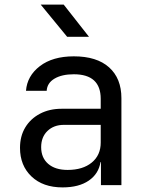

<svg xmlns="http://www.w3.org/2000/svg" viewBox="-20 -805 640 835"><path d="M252 10Q167 10 117 -37.5Q67 -85 67 -162Q67 -213 90 -251Q113 -289 154 -310.5Q195 -332 248 -332H418V-375Q418 -482 301 -482Q249 -482 217 -463Q185 -444 183 -410H93Q98 -475 153.5 -517.5Q209 -560 301 -560Q401 -560 454.5 -512Q508 -464 508 -378V0H419V-100H417Q409 -49 366 -19.5Q323 10 252 10ZM274 -66Q340 -66 379 -98Q418 -130 418 -185V-262H258Q214 -262 186.5 -235.5Q159 -209 159 -165Q159 -119 189.5 -92.5Q220 -66 274 -66ZM272 -645 157 -785H257L367 -645Z"/></svg>

Font: JetBrainsMonoNL NFM
Style: Regular
Weight: 400
Monospace: yes
Designer: Philipp Nurullin, Konstantin Bulenkov
Foundry: JetBrains
Version: Version 2.304; ttfautohint (v1.8.4.7-5d5b);Nerd Fonts 3.3.0